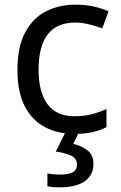

<svg xmlns="http://www.w3.org/2000/svg" viewBox="-20 -566 520 826"><path d="M300 10Q229 10 173.5 -19Q118 -48 86.5 -109Q55 -170 55 -265Q55 -364 88 -426Q121 -488 177.5 -517Q234 -546 306 -546Q347 -546 385 -537.5Q423 -529 447 -517L420 -444Q396 -453 364 -461Q332 -469 304 -469Q146 -469 146 -266Q146 -169 184.5 -117.5Q223 -66 299 -66Q343 -66 376.5 -75Q410 -84 438 -97V-19Q411 -5 378.5 2.5Q346 10 300 10ZM382 139Q382 187 345 213.5Q308 240 234 240Q202 240 184 235V180Q193 182 208 183.5Q223 185 237 185Q273 185 292 175.5Q311 166 311 141Q311 115 284.5 103Q258 91 220 86L263 0H321L295 53Q331 61 356.5 81Q382 101 382 139Z"/></svg>

Font: Noto Sans Sharada
Style: Regular
Weight: 400
Designer: Monotype Design Team
Foundry: Monotype Imaging Inc.
Version: Version 2.006; ttfautohint (v1.8.4.7-5d5b)